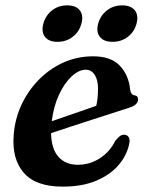

<svg xmlns="http://www.w3.org/2000/svg" viewBox="-20 -684 544 716"><path d="M461 -144Q452.5 -104 422 -68.2Q391.5 -32.5 339.2 -10.2Q287 12 213.5 12Q113.5 12 68.8 -39.5Q24 -91 31 -180Q35.5 -240.5 60.2 -293.5Q85 -346.5 125.2 -387.2Q165.5 -428 217 -451Q268.5 -474 327.5 -474Q394 -474 427 -438.8Q460 -403.5 465 -352Q467.5 -331 480 -329Q495 -327 495 -313.5Q495 -304 487.2 -295.8Q479.5 -287.5 458 -281Q436 -274 400.5 -262.5Q365 -251 323.8 -237.8Q282.5 -224.5 242.2 -211.2Q202 -198 170.5 -187.5Q171.5 -129 198 -99.2Q224.5 -69.5 270.5 -69.5Q314 -69.5 351.5 -93.2Q389 -117 410 -159Q420.5 -172 427.8 -177Q435 -182 443.5 -181.5Q454 -181.5 460 -172.5Q466 -163.5 461 -144ZM300 -424Q274 -424 247.2 -399.2Q220.5 -374.5 200.2 -331.2Q180 -288 173 -232Q212 -245.5 258.5 -261.5Q305 -277.5 339 -289.5Q345.5 -316.5 345.5 -355Q345.5 -385.5 333.2 -404.8Q321 -424 300 -424ZM194.5 -528Q162 -528 147.8 -546.5Q133.5 -565 141.5 -595.5Q150 -626.5 174 -645.2Q198 -664 230.5 -664Q263.5 -664 277.8 -645.2Q292 -626.5 283.5 -595.5Q275.5 -565.5 251.2 -546.8Q227 -528 194.5 -528ZM399.5 -528Q367 -528 352.5 -546.5Q338 -565 346 -595.5Q354.5 -626.5 378.8 -645.2Q403 -664 435.5 -664Q468.5 -664 483 -645.2Q497.5 -626.5 489 -595.5Q481 -565.5 456.8 -546.8Q432.5 -528 399.5 -528Z"/></svg>

Font: Fraunces 9pt S000 SemiBold
Style: Italic
Weight: 600
Italic angle: -16°
Version: Version 1.000; ttfautohint (v1.8.3)